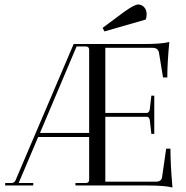

<svg xmlns="http://www.w3.org/2000/svg" viewBox="-20 -826 828 855"><path d="M445 -686 437 -702 534 -774Q579 -806 595 -806Q611 -806 622 -794Q633 -782 633 -762Q633 -748 629 -739ZM3 0V-11H31Q45 -11 50 -25L308 -630H623Q700 -630 734 -639Q725 -545 725 -481H706L688 -591Q684 -613 660 -613H449V-323H633Q644 -323 647 -339L654 -400H667V-230H654L647 -292Q644 -306 633 -306H449V-17H674Q700 -17 702 -39L720 -164H739Q739 -94 748 9Q714 0 637 0H316V-11H362Q377 -11 377 -26V-216H150L63 -11H128V0ZM362 -619H321L158 -234H377V-604Q377 -619 362 -619Z"/></svg>

Font: Arapey Regular-Display
Style: Regular
Weight: 400
Designer: Eduardo Rodriguez Tunni
Foundry: Eduardo Rodriguez Tunni
Version: Version 4.000